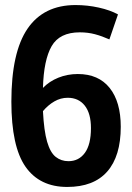

<svg xmlns="http://www.w3.org/2000/svg" viewBox="-20 -730 524 760"><path d="M246 10Q137 10 81 -70Q25 -150 25 -328Q25 -523 89 -616.5Q153 -710 279 -710Q326 -710 371 -700Q416 -690 447 -673L413 -574Q384 -587 356 -594.5Q328 -602 296 -602Q216 -602 184.5 -547.5Q153 -493 150 -382Q175 -408 211 -422.5Q247 -437 288 -437Q370 -437 414 -382Q458 -327 458 -228Q458 -112 404.5 -51Q351 10 246 10ZM248 -343Q220 -343 195 -328.5Q170 -314 150 -290Q154 -212 166.5 -169Q179 -126 200.5 -109Q222 -92 251 -92Q292 -92 316 -125Q340 -158 340 -223Q340 -281 315.5 -312Q291 -343 248 -343Z"/></svg>

Font: Georama Semi Condensed SemiBold
Style: Regular
Weight: 600
Width: 4
Designer: Jean-Baptiste Levee
Foundry: Production Type
Version: Version 1.000